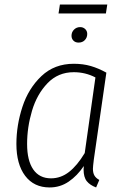

<svg xmlns="http://www.w3.org/2000/svg" viewBox="-20 -812 548 843"><path d="M447 -493 392 -112Q388 -80 388 -71Q388 -53 394.5 -41.5Q401 -30 416 -22L402 11Q375 1 361 -16.5Q347 -34 347 -68L348 -83Q319 -40 281.5 -14.5Q244 11 198 11Q129 11 90.5 -40Q52 -91 52 -180Q52 -262 78.5 -343Q105 -424 162 -478Q219 -532 304 -532Q345 -532 379 -522Q413 -512 447 -493ZM99 -180Q99 -107 126 -68Q153 -29 204 -29Q247 -29 283 -57Q319 -85 352 -140L399 -472Q355 -495 304 -495Q235 -495 188.5 -446.5Q142 -398 120.5 -325.5Q99 -253 99 -180ZM294 -655Q294 -671 305 -682Q316 -693 332 -693Q345 -693 354 -684.5Q363 -676 363 -663Q363 -647 352.5 -636Q342 -625 325 -625Q311 -625 302.5 -633.5Q294 -642 294 -655ZM445 -753H237L243 -792H451Z"/></svg>

Font: Fira Sans Condensed ExtraLight
Style: Italic
Weight: 275
Width: 3
Italic angle: -8°
Designer: Carrois Corporate & Edenspiekermann AG
Foundry: Carrois Corporate GbR & Edenspiekermann AG
Version: Version 4.203